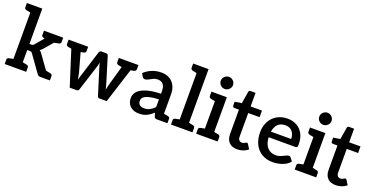

<svg xmlns="http://www.w3.org/2000/svg" viewBox="-27 -1462 4255 2192"><g transform="rotate(20 2100.5 -366.5)"><path d="M101 0V-741H214V-312H237Q249 -312 256 -315.5Q263 -319 270 -328L408 -491Q416 -501 424.5 -506Q433 -511 448 -511H551L383 -317Q376 -308 367.5 -300Q359 -292 348 -286Q368 -273 382 -249L561 0H459Q446 0 437 -5Q428 -10 420 -21L278 -220Q271 -231 263.5 -234.5Q256 -238 241 -238H214V0ZM443 -414 390 -466V-511H526L466 -419ZM476 0 425 -105 490 -92ZM27 0V-52Q27 -64 33.5 -70.5Q40 -77 52 -79L115 -92L127 0ZM188 0 200 -92 263 -79Q275 -77 281.5 -70.5Q288 -64 288 -52V0ZM127 -741 115 -649 52 -662Q40 -665 33.5 -671.5Q27 -678 27 -690V-741ZM552 -511V-460Q552 -448 546 -441.5Q540 -435 528 -432L464 -419L452 -511ZM418 -511 406 -419 342 -432Q330 -435 324 -441.5Q318 -448 318 -460V-511ZM476 0 488 -92 552 -79Q563 -77 569.5 -70.5Q576 -64 576 -52V0Z M817 0 654 -511H743Q771 -511 777 -489L858 -197Q862 -176 866 -156.5Q870 -137 873 -117Q876 -127 880 -141.5Q884 -156 888.5 -171Q893 -186 897 -197L989 -491Q991 -500 999.5 -506Q1008 -512 1019 -512H1069Q1094 -512 1100 -491L1190 -197Q1193 -187 1197 -172Q1201 -157 1205 -142.5Q1209 -128 1211 -117Q1213 -128 1216 -143Q1219 -158 1222.5 -172.5Q1226 -187 1229 -197L1312 -489Q1314 -499 1322.5 -505Q1331 -511 1343 -511H1429L1266 0H1175Q1160 0 1153 -20L1055 -334Q1051 -347 1047.5 -360.5Q1044 -374 1042 -388Q1039 -375 1036 -362Q1033 -349 1028 -333L928 -20Q922 0 903 0ZM726 -482V-511H800V-482ZM1296 -482V-511H1370V-482ZM717 -511 705 -419 641 -432Q630 -435 623.5 -441.5Q617 -448 617 -460V-511ZM855 -511V-460Q855 -448 849 -441.5Q843 -435 831 -432L767 -419L755 -511ZM1328 -511 1316 -419 1252 -432Q1240 -435 1234 -441.5Q1228 -448 1228 -460V-511ZM1466 -511V-460Q1466 -448 1459.5 -441.5Q1453 -435 1442 -432L1378 -419L1366 -511Z M1659 8Q1616 8 1583 -8Q1550 -24 1531 -54.5Q1512 -85 1512 -130Q1512 -159 1527.5 -187Q1543 -215 1579 -238Q1615 -260 1674 -274.5Q1733 -289 1820 -291V-324Q1820 -378 1797 -405Q1774 -432 1730 -432Q1702 -432 1676.5 -419.5Q1651 -407 1629 -395Q1607 -383 1589 -383Q1578 -383 1570 -389Q1562 -395 1557 -404L1536 -439Q1580 -480 1632 -500.5Q1684 -521 1745 -521Q1803 -521 1844.5 -496Q1886 -471 1908 -427Q1930 -383 1930 -324V0H1880Q1864 0 1854.5 -4.5Q1845 -9 1841 -25L1830 -65Q1791 -30 1752 -11Q1713 8 1659 8ZM1693 -69Q1733 -69 1762.5 -84.5Q1792 -100 1820 -129V-222Q1773 -221 1736 -215Q1699 -209 1673 -198.5Q1647 -188 1633.5 -172.5Q1620 -157 1620 -135Q1620 -100 1640 -84.5Q1660 -69 1693 -69ZM1904 0 1916 -92 1980 -79Q1992 -77 1998 -70.5Q2004 -64 2004 -52V0Z M2121 0V-741H2234V0ZM2047 0V-52Q2047 -64 2053.5 -70.5Q2060 -77 2072 -79L2135 -92L2147 0ZM2208 0 2220 -92 2283 -79Q2295 -77 2301.5 -70.5Q2308 -64 2308 -52V0ZM2147 -741 2135 -649 2072 -662Q2060 -665 2053.5 -671.5Q2047 -678 2047 -690V-741Z M2427 0V-511H2540V0ZM2353 0V-52Q2353 -64 2359.5 -70.5Q2366 -77 2378 -79L2441 -92L2453 0ZM2514 0 2526 -92 2589 -79Q2601 -77 2607.5 -70.5Q2614 -64 2614 -52V0ZM2453 -511 2441 -419 2378 -432Q2366 -435 2359.5 -441.5Q2353 -448 2353 -460V-511ZM2484 -591Q2454 -591 2432 -613Q2410 -635 2410 -664Q2410 -695 2432.5 -716.5Q2455 -738 2484 -738Q2514 -738 2536.5 -716.5Q2559 -695 2559 -664Q2559 -635 2536.5 -613Q2514 -591 2484 -591Z M2853 8Q2788 8 2753 -28Q2718 -64 2718 -130V-425H2663Q2654 -425 2647.5 -431Q2641 -437 2641 -448V-493L2724 -506L2748 -651Q2751 -670 2773 -670H2831V-505H2969V-425H2831V-137Q2831 -110 2844 -96Q2857 -82 2879 -82Q2890 -82 2900.5 -87Q2911 -92 2920 -97Q2929 -102 2935 -102Q2943 -102 2949 -92L2983 -38Q2958 -16 2923.5 -4Q2889 8 2853 8Z M3282 7Q3207 7 3150.5 -26.5Q3094 -60 3063.5 -122Q3033 -184 3033 -267Q3033 -338 3063 -395.5Q3093 -453 3148 -486Q3203 -519 3276 -519Q3342 -519 3391 -491Q3440 -463 3467.5 -411.5Q3495 -360 3495 -288Q3495 -264 3490 -254.5Q3485 -245 3468 -245H3145Q3145 -242 3145 -239Q3145 -236 3145 -233Q3152 -158 3190 -118.5Q3228 -79 3292 -79Q3320 -79 3348.5 -91Q3377 -103 3400 -114.5Q3423 -126 3436 -126Q3449 -126 3457 -116L3489 -75Q3465 -45 3430.5 -27Q3396 -9 3357.5 -1Q3319 7 3282 7ZM3147 -314H3393Q3393 -368 3363.5 -403.5Q3334 -439 3279 -439Q3221 -439 3188.5 -406Q3156 -373 3147 -314Z M3624 0V-511H3737V0ZM3550 0V-52Q3550 -64 3556.5 -70.5Q3563 -77 3575 -79L3638 -92L3650 0ZM3711 0 3723 -92 3786 -79Q3798 -77 3804.5 -70.5Q3811 -64 3811 -52V0ZM3650 -511 3638 -419 3575 -432Q3563 -435 3556.5 -441.5Q3550 -448 3550 -460V-511ZM3681 -591Q3651 -591 3629 -613Q3607 -635 3607 -664Q3607 -695 3629.5 -716.5Q3652 -738 3681 -738Q3711 -738 3733.5 -716.5Q3756 -695 3756 -664Q3756 -635 3733.5 -613Q3711 -591 3681 -591Z M4050 8Q3985 8 3950 -28Q3915 -64 3915 -130V-425H3860Q3851 -425 3844.5 -431Q3838 -437 3838 -448V-493L3921 -506L3945 -651Q3948 -670 3970 -670H4028V-505H4166V-425H4028V-137Q4028 -110 4041 -96Q4054 -82 4076 -82Q4087 -82 4097.5 -87Q4108 -92 4117 -97Q4126 -102 4132 -102Q4140 -102 4146 -92L4180 -38Q4155 -16 4120.5 -4Q4086 8 4050 8Z"/></g></svg>

Font: Aleo SemiBold
Style: Regular
Weight: 600
Designer: Alessio Laiso
Foundry: Alessio Laiso
Version: Version 2.001;gftools[0.9.29]